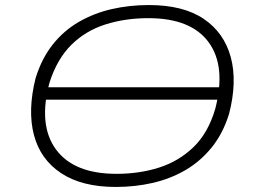

<svg xmlns="http://www.w3.org/2000/svg" viewBox="-20 -733 1014 761"><path d="M156 -338 164 -387H887L879 -338ZM439 8Q305 8 222.5 -46.5Q140 -101 114.5 -198Q89 -295 121 -423Q145 -501 189 -556.5Q233 -612 293 -646.5Q353 -681 423 -697Q493 -713 570 -713Q706 -713 787 -658.5Q868 -604 894.5 -507Q921 -410 888 -282Q864 -204 819 -148.5Q774 -93 714.5 -58.5Q655 -24 585 -8Q515 8 439 8ZM442 -44Q533 -44 611 -69Q689 -94 747 -150Q805 -206 833 -301Q877 -470 807 -565.5Q737 -661 568 -661Q476 -661 397.5 -636Q319 -611 262.5 -555Q206 -499 176 -405Q131 -237 202 -140.5Q273 -44 442 -44Z"/></svg>

Font: Nunito Sans 7pt Expanded ExtraLight
Style: Italic
Weight: 250
Width: 7
Italic angle: -9°
Designer: Vernon Adams
Foundry: Vernon Adams
Version: Version 3.101;gftools[0.9.27]